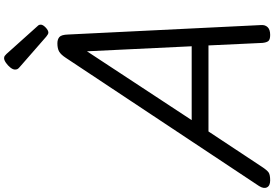

<svg xmlns="http://www.w3.org/2000/svg" viewBox="-268 -1078 1308 915"><g transform="rotate(-90 385.5 -620.0)"><path d="M-16 14Q-42 14 -49.5 -1.5Q-57 -17 -43 -39L568 -960Q583 -983 597.5 -991.5Q612 -1000 637 -1000Q656 -1000 667 -990.5Q678 -981 679 -949L724 -31Q726 -11 714.5 1.5Q703 14 677 14Q655 14 648 5.5Q641 -3 639 -23L627 -280H217L49 -26Q32 0 21 7Q10 14 -16 14ZM271 -360H623L599 -859ZM688 -1043Q684 -1043 679 -1046Q674 -1049 669 -1053L527 -1177Q517 -1185 514.5 -1190Q512 -1195 512 -1202Q512 -1212 521.5 -1224Q531 -1236 544 -1245Q557 -1254 566 -1254Q573 -1254 577 -1251Q581 -1248 586 -1243L717 -1097Q724 -1090 725 -1086.5Q726 -1083 726 -1079Q726 -1069 712.5 -1056Q699 -1043 688 -1043Z"/></g></svg>

Font: Playwrite SK
Style: Regular
Weight: 400
Designer: Veronika Burian, José Scaglione
Foundry: TypeTogether
Version: Version 1.002